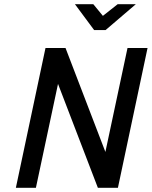

<svg xmlns="http://www.w3.org/2000/svg" viewBox="-20 -900 727 920"><path d="M198 -670 56 0H152L258 -498L449 0H545L687 -670H591L485 -172L294 -670ZM339 -880 431 -756H486L631 -880H544L473 -824L427 -880Z"/></svg>

Font: LT Wave Mono Medium
Style: Italic
Weight: 500
Designer: Daniel Lyons
Version: Version 2.5 (Glyphs App)